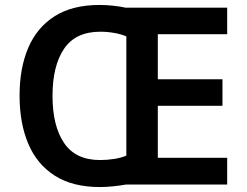

<svg xmlns="http://www.w3.org/2000/svg" viewBox="-20 -745 996 775"><path d="M382 -725Q408 -725 436.5 -722Q465 -719 487 -714H897V-607H617V-425H878V-318H617V-108H897V0H488Q466 4 437 7Q408 10 383 10Q273 10 201 -36Q129 -82 94 -165Q59 -248 59 -359Q59 -470 94 -552Q129 -634 200.5 -679.5Q272 -725 382 -725ZM385 -617Q285 -617 238.5 -548Q192 -479 192 -358Q192 -237 238.5 -168Q285 -99 384 -99Q412 -99 441 -103.5Q470 -108 490 -117V-598Q470 -607 441.5 -612Q413 -617 385 -617Z"/></svg>

Font: Noto Sans Kannada SemiBold
Style: Regular
Weight: 600
Designer: Jelle Bosma - Monotype Design Team
Foundry: Monotype Imaging Inc.
Version: Version 2.005; ttfautohint (v1.8.4.7-5d5b)